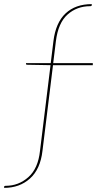

<svg xmlns="http://www.w3.org/2000/svg" viewBox="-108 -727 512 931"><path d="M-88 184V179Q-88 174 -80 174Q-18 174 29.5 132Q77 90 86 4L137 -411L24 -413Q21 -413 19.5 -414Q18 -415 18 -417V-421H138L151 -527Q162 -617 210 -662Q258 -707 337 -707V-702Q337 -700 335 -698.5Q333 -697 329 -697Q265 -697 219.5 -656.5Q174 -616 163 -527L150 -421H342V-411H149L98 4Q88 93 37.5 138.5Q-13 184 -88 184Z"/></svg>

Font: Aleo Thin
Style: Regular
Weight: 250
Designer: Alessio Laiso
Foundry: Alessio Laiso
Version: Version 2.001;gftools[0.9.29]